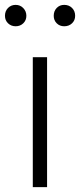

<svg xmlns="http://www.w3.org/2000/svg" viewBox="-35 -768 328 788"><path d="M99.6 0V-533.2H158.2V0ZM-14.6 -703.1Q-14.6 -722.7 -2 -735.4Q10.7 -748 29.3 -748Q47.9 -748 60.5 -734.9Q73.2 -721.7 73.2 -703.1Q73.2 -684.6 60.5 -672.4Q47.9 -660.2 29.3 -660.2Q10.7 -660.2 -2 -672.4Q-14.6 -684.6 -14.6 -703.1ZM228.5 -660.2Q210 -660.2 197.8 -672.4Q185.5 -684.6 185.5 -703.1Q185.5 -722.7 197.8 -735.4Q210 -748 228.5 -748Q248 -748 260.7 -735.4Q273.4 -722.7 273.4 -703.1Q273.4 -684.6 260.7 -672.4Q248 -660.2 228.5 -660.2Z"/></svg>

Font: Gen Shin Gothic Light
Style: Regular
Weight: 200
Designer: [Source Han Sans]
Ryoko NISHIZUKA  (kana & ideographs); Paul D. Hunt (Latin, Greek & Cyrillic); Wenlong ZHANG  (bopomofo
Version: Version 1.002.20150607